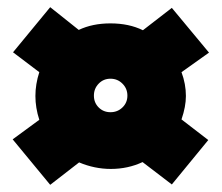

<svg xmlns="http://www.w3.org/2000/svg" viewBox="-20 -535 614 532"><path d="M119.1 -22.9 15.1 -148.9 88.9 -203.1Q78.1 -236.3 78.1 -269Q78.1 -301.8 88.9 -335L16.1 -390.1L119.1 -515.1L198.2 -452.1Q236.3 -470.2 286.1 -470.2Q337.4 -470.2 376 -451.2L456.1 -513.2L559.1 -389.2L482.9 -335Q495.1 -302.2 495.1 -269Q495.1 -239.7 482.9 -204.1L557.1 -147L456.1 -23.9L375 -85.9Q334.5 -66.9 287.1 -66.9Q242.2 -66.9 199.2 -85ZM253.4 -237.3Q266.6 -224.1 286.1 -224.1Q305.7 -224.1 319.3 -237.3Q333 -250.5 333 -270Q333 -289.6 319.3 -303.2Q305.7 -316.9 286.1 -316.9Q266.6 -316.9 253.4 -303.2Q240.2 -289.6 240.2 -270Q240.2 -250.5 253.4 -237.3Z"/></svg>

Font: Kanit Black
Style: Regular
Weight: 900
Designer: Katatrad Team
Foundry: CadsonDemak
Version: Version 1.000;PS 001.000;hotconv 1.0.88;makeotf.lib2.5.64775